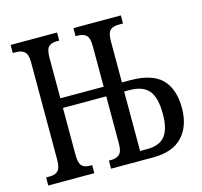

<svg xmlns="http://www.w3.org/2000/svg" viewBox="-104 -828 992 942"><g transform="rotate(-15 392.5 -357.0)"><path d="M28 -41H47Q75 -41 89 -55.5Q103 -70 103 -111V-605Q103 -645 88 -659Q73 -673 43 -673H28V-714H264V-673H252Q223 -673 209.5 -659Q196 -645 196 -604V-398H416V-601Q416 -645 401.5 -659Q387 -673 357 -673H347V-714H588V-673H566Q537 -673 522.5 -659.5Q508 -646 508 -603V-395H550Q661 -395 710.5 -344.5Q760 -294 760 -198Q760 -107 710.5 -53.5Q661 0 561 0H347V-41H357Q386 -41 401 -55Q416 -69 416 -109V-349H196V-111Q196 -70 209 -55.5Q222 -41 250 -41H262V0H28ZM544 -47Q606 -47 634 -82.5Q662 -118 662 -194Q662 -277 632 -313Q602 -349 534 -349H507V-47Z"/></g></svg>

Font: Noto Serif Cond
Style: Regular
Weight: 400
Width: 3
Designer: Monotype Design Team
Foundry: Monotype Imaging Inc.
Version: Version 1.001